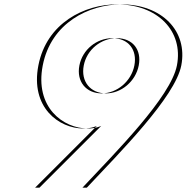

<svg xmlns="http://www.w3.org/2000/svg" viewBox="-20 -860 856 880"><path d="M595.9 -560C609.8 -632 568.2 -685 495.2 -685C422.2 -685 357.8 -632 343.9 -560C329.5 -486 375 -432 446 -432C515 -432 581.5 -486 595.9 -560ZM358 0C508.1 -160 762.7 -415 790.9 -560C821.6 -718 701.3 -840 516.3 -840C367.3 -840 193.8 -755 155.9 -560C118.5 -368 249.7 -271 362.7 -271C400.7 -271 424 -283 424 -283L141 0ZM615.9 -560C601.5 -486 535 -432 466 -432C395 -432 349.5 -486 363.9 -560C377.8 -632 442.2 -685 515.2 -685C588.2 -685 629.8 -632 615.9 -560ZM378 0H161L444 -283C444 -283 420.7 -271 382.7 -271C269.7 -271 138.5 -368 175.9 -560C213.8 -755 387.3 -840 536.3 -840C721.3 -840 841.6 -718 810.9 -560C782.7 -415 528.1 -160 378 0Z"/></svg>

Font: Hussar Plate
Style: Obl
Weight: 700
Foundry: Cannot Into Space Fonts
Version: Version 0.798247